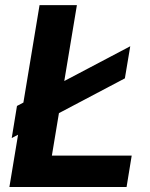

<svg xmlns="http://www.w3.org/2000/svg" viewBox="-20 -748 602 768"><path d="M17.6 0 138.2 -727.5H287.6L187.5 -125.5H506.8L486.3 0ZM26.9 -195.8 47.9 -324.2 501 -563 479.5 -434.6Z"/></svg>

Font: Inter 20pt
Style: Bold Italic
Weight: 700
Italic angle: -9.3988°
Version: Version 4.001;git-66647c0bb